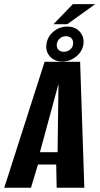

<svg xmlns="http://www.w3.org/2000/svg" viewBox="-51 -881 467 901"><path d="M-31 0 158.4 -591H325L344.7 0H215L212.7 -108.9H127.3L94.3 0ZM136.4 -166.8H219.2L223.5 -487.6ZM242.1 -592.1Q204.7 -592.1 183.4 -616Q162.2 -639.9 166.9 -673.4Q171.5 -708.5 199.5 -732.4Q227.4 -756.3 264.9 -756.3Q301.9 -756.3 323.5 -732.1Q345.1 -707.8 340.5 -673.4Q335.8 -639.9 306.7 -616Q277.6 -592.1 242.1 -592.1ZM248.5 -638Q265.4 -638 277.8 -648.1Q290.2 -658.2 291.8 -673.4Q294.1 -690.5 284.7 -700.8Q275.3 -711 258.5 -711Q241.6 -711 229.7 -700.8Q217.8 -690.5 215.5 -673.4Q213.9 -658.2 222.8 -648.1Q231.7 -638 248.5 -638ZM199.8 -767.4 290.8 -861.5H395.7L264.7 -767.4Z"/></svg>

Font: Alumni Sans Thin
Style: Italic
Weight: 100
Italic angle: -8°
Designer: Robert E. Leuschke
Foundry: Robert E. Leuschke
Version: Version 1.016